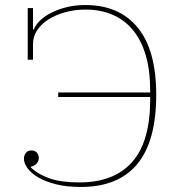

<svg xmlns="http://www.w3.org/2000/svg" viewBox="-20 -730 705 762"><path d="M301 12Q245 12 203 1.5Q161 -9 132.5 -25.5Q104 -42 89.5 -62Q75 -82 75 -100Q75 -114 83 -123.5Q91 -133 105 -133Q119 -133 126.5 -124Q134 -115 134 -103Q134 -91 126 -81.5Q118 -72 102 -68V-66Q131 -38 177 -22Q223 -6 295 -6Q432 -6 504 -86.5Q576 -167 576 -335V-345H211V-363H576V-371Q576 -452 558 -512Q540 -572 506.5 -612Q473 -652 425.5 -672Q378 -692 319 -692Q277 -692 239 -681.5Q201 -671 172.5 -653Q144 -635 127.5 -610Q111 -585 111 -556V-493H90V-698H111V-613H114Q120 -629 136.5 -646Q153 -663 179 -677Q205 -691 240.5 -700.5Q276 -710 319 -710Q453 -710 526.5 -620.5Q600 -531 600 -354Q600 -169 524.5 -78.5Q449 12 301 12Z"/></svg>

Font: IBM Plex Serif Thin
Style: Regular
Weight: 100
Designer: Mike Abbink, Paul van der Laan, Pieter van Rosmalen
Foundry: Bold Monday
Version: Version 3.001